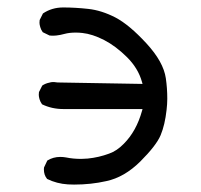

<svg xmlns="http://www.w3.org/2000/svg" viewBox="-20 -499 540 515"><path d="M178.7 -3.9Q224.1 -3.9 265.1 -13.2Q313.5 -23.4 356.4 -65.9Q399.4 -108.9 410.9 -136.5Q422.4 -164.1 426.8 -204.1Q428.7 -220.2 428.7 -234.4Q428.7 -262.2 424.8 -289.1Q418.5 -333 372.6 -382.8Q326.7 -432.6 289.6 -452.1Q252.4 -471.2 217 -475.1Q181.6 -479 149.4 -479Q119.1 -479 95.2 -462.9L86.4 -445.3Q85.9 -442.4 85.9 -438Q85.9 -433.6 87.9 -426.5Q89.8 -419.4 94.7 -412.6L112.8 -403.8Q116.7 -403.3 119.1 -403.3Q121.6 -403.3 124 -403.3Q126.5 -403.3 131.3 -403.8Q141.1 -404.8 153.6 -408.2Q166 -411.6 183.1 -411.6Q191.9 -411.6 200.7 -410.6Q228 -407.7 259.3 -391.6Q290.5 -375.5 320.6 -345.7Q350.6 -315.9 360.8 -279.3L362.3 -273.9L134.3 -277.8Q128.9 -278.8 126 -278.8Q123 -278.8 120.1 -278.8Q117.2 -278.8 112.3 -277.3Q102.1 -275.4 93.3 -269.5L84.5 -252Q84 -249 84 -244.6Q84 -240.2 85.9 -233.2Q87.9 -226.1 92.8 -219.2Q119.1 -206.5 149.9 -206.5Q153.8 -206.5 158.2 -206.5H362.3L360.8 -201.2Q345.7 -147 312 -113.3Q293.5 -94.2 272.5 -86.9Q245.1 -76.7 215.3 -73.7Q205.1 -72.8 197.8 -72.8Q175.8 -72.8 157.2 -76.7Q149.4 -78.1 141.6 -78.1Q122.6 -78.1 106.9 -68.4L98.1 -49.8Q97.7 -47.4 97.7 -44.9Q97.7 -29.3 106.4 -19Q132.3 -6.3 162.1 -4.4Q170.4 -3.9 178.7 -3.9Z"/></svg>

Font: Bakudai
Style: Light
Weight: 300
Version: Version 1.48